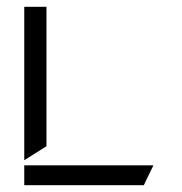

<svg xmlns="http://www.w3.org/2000/svg" viewBox="-20 -546 532 562"><path d="M51 -4H401L429 -62H51ZM116 -118V-526H51V-77Z"/></svg>

Font: Charger Static
Style: 2
Weight: 1000
Designer: Jasper
Foundry: KineticPlasma Fonts/Cannot Into Space Fonts
Version: Version 1.1